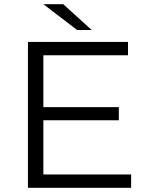

<svg xmlns="http://www.w3.org/2000/svg" viewBox="-20 -901 709 921"><path d="M114 -700V0H609V-64H188V-324H550V-387H188V-636H594V-700ZM188 -881 350 -757H420L283 -881Z"/></svg>

Font: Malon Grotesk
Style: Regular
Weight: 400
Designer: Julieta Ulanovsky
Foundry: Julieta Ulanovsky
Version: Version 7.200